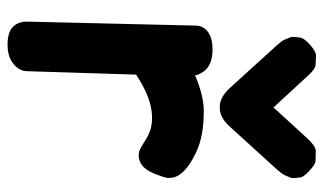

<svg xmlns="http://www.w3.org/2000/svg" viewBox="-198 -656 875 520"><g transform="rotate(90 240.0 -396.5)"><path d="M113.8 -534.2Q85.4 -534.2 67.9 -522.5Q50.3 -509.8 49.8 -488.8L39.1 -33.2Q38.6 -6.8 54.2 7.3Q68.4 20.5 99.1 21Q130.9 21.5 149.9 7.8Q172.4 -8.3 173.3 -31.2L182.6 -327.1Q231.9 -359.4 270.5 -367.2Q319.8 -377.4 355.5 -355Q382.8 -337.9 389.2 -335.9Q406.2 -331.1 421.4 -338.9Q437 -347.2 447.8 -369.6Q451.7 -377 459.5 -400.4Q477.1 -450.7 391.6 -490.2Q347.2 -511.2 277.8 -510.3Q236.8 -509.3 184.6 -486.8Q178.7 -512.7 157.2 -524.9Q140.6 -534.2 113.8 -534.2ZM271.5 -553.7Q298.8 -553.2 323.2 -580.6L439.5 -708.5Q451.2 -721.7 454.3 -728.5Q457.5 -735.4 460.4 -742.2Q463.4 -749 462.6 -756.6Q461.9 -764.2 461.2 -771.5Q460.4 -778.8 448.7 -791Q427.2 -813 414.8 -813.2Q402.3 -813.5 389.6 -813.7Q377 -814 356.4 -792L271.5 -699.2L186 -792Q168 -812.5 156 -813.2Q144 -814 132.1 -814.5Q120.1 -814.9 99.6 -796.4Q97.2 -793.9 94.2 -791Q83 -778.8 82.3 -771.5Q81.5 -764.2 80.6 -756.6Q79.6 -749 82.5 -742.2Q85.4 -735.4 88.4 -728.3Q91.3 -721.2 103 -708.5L219.2 -580.6Q244.1 -553.2 271.5 -553.7Z"/></g></svg>

Font: Comic Relief
Style: Bold
Weight: 700
Designer: Jeff Davis
Foundry: Loudifier
Version: Version 1.200; ttfautohint (v1.8.4.7-5d5b)